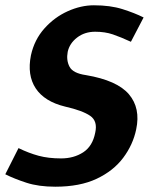

<svg xmlns="http://www.w3.org/2000/svg" viewBox="-36 -696 573 726"><path d="M479 -207Q467 -149 430 -99.5Q393 -50 329.5 -20Q266 10 173 10Q110 10 64 -5Q18 -20 -16 -37L34 -136Q73 -117 110 -107Q147 -97 195 -97Q243 -97 278.5 -120Q314 -143 324 -194Q334 -238 305 -258Q276 -278 210 -293Q132 -312 99 -362Q66 -412 81 -487Q94 -546 132 -588.5Q170 -631 220 -653.5Q270 -676 319 -676Q381 -676 427 -661.5Q473 -647 507 -630L459 -538Q420 -556 390.5 -566Q361 -576 324 -576Q284 -576 255.5 -554Q227 -532 220 -500Q214 -468 227 -443.5Q240 -419 289 -412Q407 -392 451.5 -339.5Q496 -287 479 -207Z"/></svg>

Font: Epunda Sans
Style: Bold Italic
Weight: 700
Italic angle: -12.0243°
Designer: Simon Atzbach
Foundry: typofactur
Version: Version 2.204; ttfautohint (v1.8.4.7-5d5b)